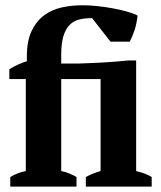

<svg xmlns="http://www.w3.org/2000/svg" viewBox="-20 -692 596 712"><path d="M542.5 0H298.3V-35.6Q310.1 -42 324.2 -47.9Q338.4 -53.7 353 -57.6V-398.9H207V-57.6Q221.2 -55.2 236.8 -48.8Q252.4 -42.5 263.7 -35.6V0H18.1V-35.6Q32.2 -43.9 46.9 -49.6Q61.5 -55.2 75.7 -57.6V-398.9H14.6V-435.1Q28.3 -443.8 46.6 -452.4Q64.9 -460.9 79.6 -464.8V-482.4Q79.6 -539.6 96.9 -576.4Q114.3 -613.3 143.1 -634.8Q171.9 -656.2 209.7 -664.6Q247.6 -672.9 289.6 -672.4Q313.5 -672.4 343 -669.2Q372.6 -666 400.9 -660.6Q429.2 -655.3 453.1 -648.4Q477.1 -641.6 490.2 -634.3Q486.8 -603.5 478.8 -579.6Q470.7 -555.7 461.4 -537.6H389.6L321.8 -624.5Q296.4 -625 275.1 -620.1Q253.9 -615.2 238.8 -600.3Q223.6 -585.4 215.3 -558.3Q207 -531.2 207 -488.3V-456.5H274.9Q290 -457 314.2 -458Q338.4 -459 364.3 -460.4Q390.1 -461.9 414.3 -463.9Q438.5 -465.8 454.1 -467.8H484.9V-57.6Q503.4 -53.2 516.8 -48.1Q530.3 -43 542.5 -35.6Z"/></svg>

Font: PT Astra Serif
Style: Bold
Weight: 700
Designer: A.Korolkova, I. Chaeva
Foundry: ParaType Ltd
Version: Version 1.002